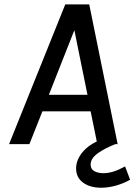

<svg xmlns="http://www.w3.org/2000/svg" viewBox="-20 -659 615 878"><path d="M21.5 0 278.5 -639H388L518 0H425L394.5 -150H174L114.5 0ZM203.5 -225.5H380L320 -521ZM575 163Q543.5 180.5 509.2 190Q475 199.5 443 199.5Q392 199.5 360 176.2Q328 153 328 111Q328 73 357 37.2Q386 1.5 443.5 -21L511.5 -1.5Q457.5 19.5 426 42.8Q394.5 66 394.5 93.5Q394.5 115 412 124Q429.5 133 452.5 133Q474.5 133 498.2 125.8Q522 118.5 552 102Z"/></svg>

Font: Karla Medium
Style: Italic
Weight: 500
Italic angle: -8°
Designer: Jonathan Pinhorn
Version: Version 2.001